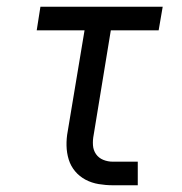

<svg xmlns="http://www.w3.org/2000/svg" viewBox="-20 -550 540 570"><path d="M315 0Q294 0 273 -3.5Q252 -7 234 -16.5Q216 -26 203 -41.5Q190 -57 184 -76.5Q178 -96 177.5 -117.5Q177 -139 181 -160L231 -460H89L100 -530H463L451 -460H309L258 -149Q255 -134 256 -119Q257 -104 265 -92.5Q273 -81 286.5 -75.5Q300 -70 315 -70H389V0Z"/></svg>

Font: Iosevka Curly Slab Oblique
Style: Regular
Weight: 400
Italic angle: -9°
Monospace: yes
Designer: Belleve Invis
Foundry: Belleve Invis
Version: Version 11.1.0; ttfautohint (v1.8.3)